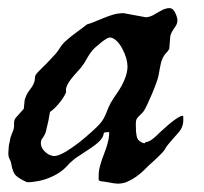

<svg xmlns="http://www.w3.org/2000/svg" viewBox="-26 -437 490 462"><path d="M211.4 -3.4V-15.1Q211.4 -28.3 216.8 -44.9Q219.2 -53.7 223.6 -64.5Q229 -78.6 231.9 -88.4Q236.8 -105 236.8 -119.1Q229.5 -119.1 227.1 -118.7Q224.6 -118.2 223.6 -116.2Q223.1 -114.7 223.1 -113.3Q222.2 -108.9 219.2 -104.5Q214.4 -97.2 203.1 -88.4Q195.8 -82.5 182.6 -74.2Q174.3 -68.4 168 -64.5Q153.8 -55.7 148.9 -50.8L141.1 -43.9Q132.3 -33.2 120.6 -24.4Q108.9 -16.1 95.2 -10.3Q81.5 -4.4 66.9 -1.5Q52.7 1.5 39.1 1.5Q20.5 -6.8 12.7 -14.2Q7.8 -19 5.4 -26.4Q3.4 -31.2 2.4 -36.1Q1 -46.9 -2.4 -53.2Q-6.3 -60.1 -5.9 -68.8Q-5.9 -69.3 -5.9 -69.8Q-5.4 -79.1 -4.9 -84Q-4.4 -87.9 -4.4 -88.9Q-3.9 -90.3 -3.4 -92.3Q-2.4 -99.1 -1 -105Q0.5 -109.4 2 -113.8Q4.4 -119.6 5.4 -122.1Q8.3 -129.4 7.8 -137.7Q7.3 -147 10.7 -151.9Q12.2 -154.3 17.1 -159.2Q18.1 -160.6 19.5 -162.1Q24.9 -168 28.8 -172.4Q30.3 -174.3 30.8 -174.8Q31.7 -175.8 31.7 -180.2Q31.7 -183.1 32.7 -189.5Q33.2 -192.9 33.2 -194.8Q34.2 -200.7 35.2 -201.7L37.6 -208Q40.5 -214.4 45.9 -221.2Q54.2 -231.4 57.1 -241.7Q58.1 -246.6 58.1 -250Q58.1 -256.3 64.5 -262.7Q65.9 -264.2 65.9 -264.2Q79.6 -277.8 87.9 -286.1Q94.2 -293 101.1 -300.3Q106.9 -306.6 107.9 -307.6Q109.9 -309.6 114.3 -315.9Q114.3 -315.9 114.3 -315.9Q118.7 -322.3 120.1 -324.7Q122.6 -328.1 124.5 -330.6Q127.9 -335 137.2 -342.8Q144.5 -349.1 156.2 -357.9Q162.1 -362.3 167.5 -366.2Q178.2 -374 183.6 -378.4Q194.3 -381.3 210 -388.2Q215.8 -390.6 220.7 -392.6Q237.3 -399.4 248 -402.3Q259.8 -405.3 271.5 -405.3L324.7 -395.5Q332.5 -395.5 342.3 -400.4Q346.2 -402.3 351.6 -405.8Q359.9 -410.6 364.7 -413.1Q374.5 -417.5 381.3 -417.5Q387.2 -417.5 391.1 -413.1Q393.6 -410.6 396 -405.3Q397.9 -401.4 399.4 -396.5Q400.9 -392.1 400.9 -387.7Q400.9 -382.8 398.9 -378.4Q397.5 -375 394 -370.1Q392.1 -367.7 391.1 -366.2Q386.2 -358.9 383.8 -350.6L381.3 -319.3Q381.3 -318.4 378.9 -315.9Q378.4 -314.9 377 -313Q374.5 -310.5 373 -308.6Q371.6 -307.1 370.1 -305.2Q366.2 -299.8 363.3 -292Q361.3 -286.6 359.9 -278.8Q358.4 -272.9 357.4 -266.1Q356.4 -259.3 355.5 -255.4Q354 -247.6 348.6 -233.4Q344.7 -222.7 338.4 -208Q333 -195.3 328.6 -186Q322.3 -172.4 317.9 -167Q316.4 -165.5 313.5 -162.6Q309.6 -159.2 307.6 -156.7Q304.2 -153.3 302.7 -150.4Q300.8 -146.5 300.8 -138.7Q300.8 -138.7 300.8 -138.7Q300.8 -127 301.3 -120.1Q301.8 -114.3 302.7 -110.4Q303.7 -104.5 305.7 -102.1Q307.1 -99.6 310.5 -97.2Q316.9 -92.3 322.3 -92.3L324.7 -95.2Q332.5 -95.2 343.8 -104.5Q349.1 -108.9 357.9 -117.7Q369.6 -128.4 377 -134.8Q395.5 -150.9 407.2 -156.7Q413.6 -159.7 414.6 -157.7Q415 -157.2 415 -156.2V-147Q415 -135.7 408.7 -125Q404.8 -118.7 394.5 -107.9Q390.1 -103 387.2 -99.6Q375.5 -86.4 372.1 -80.1Q368.7 -73.2 357.9 -63Q354 -59.1 347.2 -52.7Q337.4 -43.9 330.1 -37.1Q322.8 -29.8 320.8 -27.8Q314.9 -22 308.6 -17.1Q300.8 -10.7 293 -6.3Q284.7 -1.5 277.3 1.5Q267.6 4.9 257.8 4.9Q250 4.9 236.3 2Q225.6 0 215.8 -1ZM72.3 -92.8Q72.3 -86.4 75.7 -80.1Q78.6 -75.2 83 -71.3Q87.9 -66.4 94.2 -64Q99.6 -61.5 104.5 -61.5Q114.3 -61.5 132.8 -72.3Q145.5 -80.1 162.6 -92.8Q178.7 -105.5 193.8 -119.1Q208.5 -132.3 214.4 -139.2Q224.1 -149.9 231 -168.5Q234.4 -177.7 240.2 -189Q246.6 -200.2 253.9 -210.4Q261.2 -220.7 266.6 -230.5Q272.9 -242.2 276.4 -252.4Q280.8 -266.1 280.8 -276.9Q280.8 -285.6 277.8 -296.9Q274.4 -308.1 269 -318.4Q262.7 -330.6 255.9 -337.4Q246.1 -347.2 237.8 -346.7Q232.9 -346.2 227.1 -341.8Q223.6 -339.8 216.3 -334Q213.9 -331.5 210.9 -329.1Q205.1 -324.2 202.6 -322.3Q197.8 -317.9 193.4 -312Q189.9 -307.6 185.5 -300.3Q183.6 -296.9 182.1 -294.4Q177.2 -285.6 173.3 -280.3Q168.9 -273.9 161.1 -265.6Q156.7 -260.7 152.8 -256.3Q144.5 -246.6 140.6 -240.7Q134.3 -231.4 132.8 -223.1V-214.4Q129.9 -207.5 125 -200.2Q121.1 -194.3 115.7 -188Q110.4 -181.6 105 -176.3Q99.1 -170.9 94.2 -167.5Q93.8 -164.6 92.8 -159.2Q91.3 -151.4 90.3 -145.5Q88.4 -136.7 85.9 -127Q85.4 -124.5 85 -122.6Q84 -117.2 81.1 -112.3Q80.1 -110.4 78.6 -107.9Q75.7 -104 74.2 -101.6Q72.3 -97.2 72.3 -92.8Z"/></svg>

Font: IM FELL English
Style: Italic
Weight: 400
Italic angle: -18°
Designer: Igino Marini
Foundry: Igino Marini
Version: 3.00